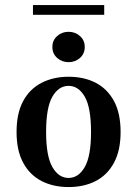

<svg xmlns="http://www.w3.org/2000/svg" viewBox="-20 -734 546 765"><path d="M253.2 -486.3Q226.6 -486.3 207.7 -503.2Q188.7 -520.2 188.7 -546.8Q188.7 -573.4 207.7 -590.3Q226.6 -607.3 253.2 -607.3Q279.8 -607.3 298.8 -590.3Q317.7 -573.4 317.7 -546.8Q317.7 -520.2 298.8 -503.2Q279.8 -486.3 253.2 -486.3ZM253.2 11.3Q192.7 11.3 146 -12.5Q99.2 -36.3 72.6 -85.1Q46 -133.9 46 -208.1Q46 -283.1 72.6 -331.9Q99.2 -380.6 146.4 -404.4Q193.5 -428.2 253.2 -428.2Q314.5 -428.2 360.9 -404.4Q407.3 -380.6 433.9 -331.9Q460.5 -283.1 460.5 -208.1Q460.5 -133.9 433.9 -85.1Q407.3 -36.3 360.9 -12.5Q314.5 11.3 253.2 11.3ZM253.2 -25Q292.7 -25 317.7 -68.5Q342.7 -112.1 342.7 -208.1Q342.7 -305.6 317.7 -348.8Q292.7 -391.9 253.2 -391.9Q213.7 -391.9 188.7 -348.8Q163.7 -305.6 163.7 -208.1Q163.7 -112.1 188.7 -68.5Q213.7 -25 253.2 -25ZM111.3 -675V-713.7H395.2V-675Z"/></svg>

Font: Playfair 9pt
Style: Bold
Weight: 700
Designer: Claus Eggers Sørensen
Foundry: Claus Eggers Sørensen
Version: Version 2.203